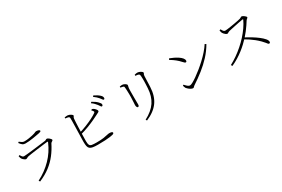

<svg xmlns="http://www.w3.org/2000/svg" viewBox="100 -1987 4770 3252"><g transform="rotate(-30 2485.0 -360.5)"><path d="M269 16Q349 -24 418.5 -75Q488 -126 547 -186.5Q606 -247 652.5 -317Q699 -387 732 -465Q740 -484 720 -481Q692 -478 651.5 -473Q611 -468 564.5 -462Q518 -456 473 -450Q428 -444 391 -438.5Q354 -433 333 -429Q310 -425 297 -415.5Q284 -406 268 -406Q260 -406 245.5 -415Q231 -424 218 -436.5Q205 -449 199 -460Q194 -471 190 -484.5Q186 -498 183 -512L204 -522Q218 -498 231 -482Q244 -466 263 -466Q280 -466 323 -470Q366 -474 420.5 -480.5Q475 -487 530.5 -493.5Q586 -500 630.5 -506Q675 -512 695 -514Q714 -516 722 -523.5Q730 -531 741 -531Q751 -531 764 -524Q777 -517 789 -506.5Q801 -496 809 -485.5Q817 -475 817 -468Q817 -460 808 -453Q799 -446 788.5 -439.5Q778 -433 773 -424Q722 -322 655 -235.5Q588 -149 497.5 -80Q407 -11 284 41ZM393 -641Q359 -641 336 -658.5Q313 -676 289 -710L306 -725Q334 -703 353.5 -692Q373 -681 397 -681Q440 -681 477 -687Q514 -693 554 -701Q586 -708 603 -714.5Q620 -721 630.5 -726Q641 -731 653 -731Q678 -731 697.5 -723.5Q717 -716 717 -702Q717 -693 706.5 -687.5Q696 -682 672 -677Q645 -672 611.5 -666Q578 -660 540.5 -654Q503 -648 465 -644.5Q427 -641 393 -641Z M1825 -538Q1814 -540 1805.5 -556.5Q1797 -573 1781 -592Q1765 -612 1744 -634Q1723 -656 1693 -677L1709 -696Q1745 -677 1770.5 -658.5Q1796 -640 1812 -623Q1831 -604 1840 -590Q1849 -576 1848 -561Q1847 -550 1840.5 -543.5Q1834 -537 1825 -538ZM1447 -9Q1386 -9 1348 -15.5Q1310 -22 1290 -39Q1270 -56 1263 -88.5Q1256 -121 1256 -172Q1256 -189 1257 -225.5Q1258 -262 1259 -309Q1260 -356 1261.5 -407Q1263 -458 1264 -504Q1265 -550 1265.5 -584Q1266 -618 1265 -631Q1264 -654 1246.5 -660.5Q1229 -667 1187 -671L1186 -691Q1203 -694 1218.5 -696.5Q1234 -699 1248 -697Q1261 -696 1275.5 -690.5Q1290 -685 1303.5 -677Q1317 -669 1325.5 -660.5Q1334 -652 1334 -645Q1334 -637 1329.5 -632Q1325 -627 1320.5 -619Q1316 -611 1314 -595Q1312 -573 1309.5 -528.5Q1307 -484 1305 -429.5Q1303 -375 1301.5 -321Q1300 -267 1299 -224.5Q1298 -182 1298 -162Q1298 -110 1309.5 -87Q1321 -64 1353.5 -58.5Q1386 -53 1448 -53Q1530 -53 1579.5 -60.5Q1629 -68 1658.5 -75.5Q1688 -83 1708 -83Q1734 -83 1751.5 -77Q1769 -71 1769 -58Q1769 -48 1761.5 -42Q1754 -36 1742 -32Q1724 -27 1686 -21.5Q1648 -16 1588.5 -12.5Q1529 -9 1447 -9ZM1271 -335Q1348 -358 1422 -387.5Q1496 -417 1556.5 -447.5Q1617 -478 1652 -503Q1666 -513 1668 -520Q1670 -527 1663 -538Q1659 -546 1652 -553.5Q1645 -561 1637 -568L1653 -583Q1663 -581 1671 -578Q1679 -575 1685 -571Q1701 -561 1719 -539.5Q1737 -518 1737 -503Q1737 -490 1719.5 -481.5Q1702 -473 1674 -458Q1641 -441 1580.5 -412.5Q1520 -384 1442 -354Q1364 -324 1276 -301ZM1911 -621Q1900 -622 1890.5 -638.5Q1881 -655 1864 -674Q1847 -694 1827.5 -712.5Q1808 -731 1777 -753L1792 -772Q1827 -755 1853.5 -738.5Q1880 -722 1897 -706Q1917 -688 1924.5 -673.5Q1932 -659 1931 -643Q1931 -632 1925.5 -626.5Q1920 -621 1911 -621Z M2355 28Q2503 -49 2574.5 -155.5Q2646 -262 2654 -418Q2656 -454 2657.5 -485.5Q2659 -517 2659.5 -545Q2660 -573 2659.5 -600Q2659 -627 2657 -654Q2656 -665 2653 -675.5Q2650 -686 2636 -693Q2629 -697 2612.5 -699.5Q2596 -702 2576 -703L2575 -724Q2589 -729 2605 -731.5Q2621 -734 2632 -734Q2646 -734 2662 -728.5Q2678 -723 2692.5 -714.5Q2707 -706 2716 -697Q2725 -688 2725 -682Q2725 -672 2721 -665.5Q2717 -659 2713 -651Q2709 -643 2708 -626Q2707 -604 2706 -576.5Q2705 -549 2704 -520.5Q2703 -492 2702 -464.5Q2701 -437 2700 -414Q2693 -242 2612.5 -129.5Q2532 -17 2369 51ZM2352 -222Q2343 -222 2336.5 -229Q2330 -236 2326.5 -248Q2323 -260 2323 -274Q2323 -294 2326.5 -330.5Q2330 -367 2331 -432Q2332 -455 2331 -489.5Q2330 -524 2329 -557Q2328 -590 2326 -607Q2325 -626 2322.5 -634Q2320 -642 2307 -646Q2295 -651 2283.5 -652.5Q2272 -654 2257 -656L2256 -677Q2270 -680 2283 -681.5Q2296 -683 2305 -683Q2318 -683 2332 -678Q2346 -673 2358.5 -665.5Q2371 -658 2379 -649Q2387 -640 2387 -632Q2387 -624 2385 -617Q2383 -610 2380.5 -600.5Q2378 -591 2376 -573Q2375 -560 2374.5 -527.5Q2374 -495 2374 -453.5Q2374 -412 2374 -371.5Q2374 -331 2374.5 -301Q2375 -271 2375 -262Q2375 -238 2367.5 -230Q2360 -222 2352 -222Z M3318 -32Q3303 -32 3281 -43.5Q3259 -55 3239.5 -71.5Q3220 -88 3210 -101Q3203 -112 3197.5 -129.5Q3192 -147 3190 -155L3206 -166Q3223 -148 3238.5 -132.5Q3254 -117 3269.5 -108Q3285 -99 3300 -99Q3316 -99 3353.5 -119Q3391 -139 3442.5 -175Q3494 -211 3552 -258Q3610 -305 3668 -359Q3726 -413 3776.5 -470.5Q3827 -528 3862 -583L3887 -567Q3826 -462 3744 -373.5Q3662 -285 3565.5 -209Q3469 -133 3362 -63Q3355 -59 3348.5 -51.5Q3342 -44 3335 -38Q3328 -32 3318 -32ZM3428 -473Q3421 -473 3411.5 -480.5Q3402 -488 3382 -510Q3364 -531 3345.5 -548Q3327 -565 3307 -581.5Q3287 -598 3262 -615Q3237 -632 3205 -651L3219 -674Q3258 -660 3298.5 -640Q3339 -620 3373.5 -597Q3408 -574 3429 -548.5Q3450 -523 3450 -498Q3450 -485 3444 -479Q3438 -473 3428 -473Z M4068 -52Q4139 -89 4207.5 -137Q4276 -185 4340 -241Q4404 -297 4459.5 -358.5Q4515 -420 4559.5 -484Q4604 -548 4633 -610Q4639 -625 4621 -622Q4590 -617 4549.5 -609Q4509 -601 4468.5 -592.5Q4428 -584 4393 -576.5Q4358 -569 4337 -564Q4322 -561 4314 -555.5Q4306 -550 4300 -545.5Q4294 -541 4283 -541Q4272 -541 4257 -551Q4242 -561 4229.5 -575Q4217 -589 4211 -599Q4207 -606 4202 -620.5Q4197 -635 4195 -656L4218 -665Q4225 -654 4233 -639.5Q4241 -625 4252.5 -614.5Q4264 -604 4280 -604Q4295 -604 4325.5 -608Q4356 -612 4394.5 -618Q4433 -624 4472 -631Q4511 -638 4543.5 -644.5Q4576 -651 4593 -656Q4603 -659 4609.5 -663.5Q4616 -668 4622 -672Q4628 -676 4634 -676Q4643 -676 4656.5 -669.5Q4670 -663 4683 -653Q4696 -643 4705 -633Q4714 -623 4714 -616Q4714 -608 4707.5 -602.5Q4701 -597 4692.5 -590.5Q4684 -584 4677 -573Q4660 -545 4633 -505Q4606 -465 4571.5 -420Q4537 -375 4497 -331Q4462 -293 4418.5 -252Q4375 -211 4323 -170.5Q4271 -130 4211 -93Q4151 -56 4084 -26ZM4813 -42Q4802 -42 4792.5 -53Q4783 -64 4767 -85Q4751 -106 4720 -137Q4681 -176 4641 -208Q4601 -240 4559.5 -268Q4518 -296 4472 -322L4493 -347Q4554 -316 4614.5 -279Q4675 -242 4725 -203.5Q4775 -165 4805 -130Q4835 -95 4835 -67Q4835 -56 4830 -49Q4825 -42 4813 -42Z"/></g></svg>

Font: Noto Serif HK ExtraLight
Style: Regular
Weight: 200
Designer: Ryoko NISHIZUKA 西塚涼子 (kana & ideographs); Frank Grießhammer (Latin, Greek & Cyrillic); Wenlong ZHANG 张文龙 (bopomofo); San
Foundry: Adobe
Version: Version 2.002-H1;hotconv 1.1.0;makeotfexe 2.6.0